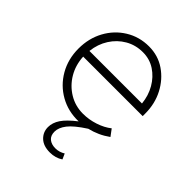

<svg xmlns="http://www.w3.org/2000/svg" viewBox="-204 -619 956 956"><g transform="rotate(45 274.5 -140.5)"><path d="M310 221Q264 221 239 197Q214 173 214 138Q214 107 234 77Q254 47 302 10Q230 12 171.5 -21Q113 -54 79 -113Q45 -172 45 -246Q45 -318 76.5 -376Q108 -434 163 -468Q218 -502 286 -502Q350 -502 400 -468Q450 -434 479.5 -377.5Q509 -321 509 -252V-234H90Q93 -177 120 -131.5Q147 -86 191.5 -59Q236 -32 290 -32Q332 -32 373 -45.5Q414 -59 443 -82L469 -47Q444 -29 417.5 -17Q391 -5 362 2Q300 42 276.5 72.5Q253 103 253 131Q253 159 270 173Q287 187 315 187Q329 187 342 183Q355 179 366 172L379 201Q364 211 347 216Q330 221 310 221ZM92 -276H462Q457 -327 433 -368.5Q409 -410 371 -435Q333 -460 285 -460Q234 -460 192.5 -436Q151 -412 124.5 -370.5Q98 -329 92 -276Z"/></g></svg>

Font: Red Hat Display
Style: Regular
Weight: 300
Designer: Pentagram, MCKL
Foundry: Pentagram, MCKL
Version: Version 1.023